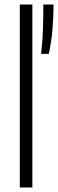

<svg xmlns="http://www.w3.org/2000/svg" viewBox="-20 -828 256 848"><path d="M67.5 0V-808H123V0ZM161.5 -590Q168 -643 169.8 -701.2Q171.5 -759.5 171.5 -808H216.5Q216.5 -757 211.8 -699.2Q207 -641.5 195.5 -590Z"/></svg>

Font: Encode Sans Condensed Light
Style: Regular
Weight: 300
Width: 3
Designer: Multiple Designers
Foundry: Impallari Type
Version: Version 3.000; ttfautohint (v1.8.3) -l 8 -r 50 -G 200 -x 14 